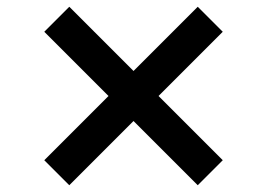

<svg xmlns="http://www.w3.org/2000/svg" viewBox="-20 -634 790 568"><path d="M185 -86 111 -160 301 -350 111 -540 185 -614 375 -424 565 -614 639 -540 449 -350 639 -160 565 -86 375 -276Z"/></svg>

Font: Martian Mono SemiExpanded Medium
Style: Regular
Weight: 500
Width: 6
Designer: Roman Shamin
Foundry: Evil Martians
Version: Version 1.000